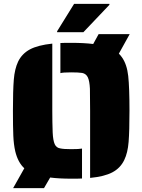

<svg xmlns="http://www.w3.org/2000/svg" viewBox="-20 -918 738 995"><path d="M612 -621Q638 -584 644.5 -524Q651 -464 651 -344Q651 -239 646.5 -182.5Q642 -126 624 -89Q604 -47 562.5 -25Q521 -3 447 4V-344Q447 -431 446 -458Q444 -499 435 -517.5Q426 -536 406 -540Q386 -543 349 -543Q306 -543 293 -539V-695Q302 -696 320 -696H349Q415 -696 463 -690L491 -741H652L596 -640Q605 -631 612 -621ZM349 -145Q390 -145 405 -148V7Q396 8 378 8H349Q287 8 240 2L208 57H48L106 -46Q73 -76 59 -134Q51 -169 49 -214.5Q47 -260 47 -344Q47 -449 51.5 -505Q56 -561 74 -599Q94 -640 135 -662Q176 -684 251 -692V-344Q251 -285 253 -231Q255 -190 263.5 -171Q272 -152 292 -149Q309 -145 349 -145ZM276 -756 364 -898H547V-893L412 -751H276Z"/></svg>

Font: Saira Stencil
Style: Regular
Weight: 400
Designer: Hector Gatti with collaboration of the Omnibus-Type team
Foundry: Omnibus-Type
Version: Version 1.003